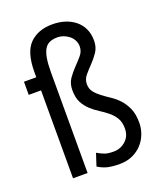

<svg xmlns="http://www.w3.org/2000/svg" viewBox="-134 -793 755 893"><g transform="rotate(-20 244.0 -347.0)"><path d="M77 -500V-525Q77 -624 118.5 -665Q160 -706 231 -706Q264 -706 292.5 -697Q321 -688 342.5 -670.5Q364 -653 376 -627.5Q388 -602 388 -569Q388 -536 372 -512.5Q356 -489 337.5 -470Q319 -451 303 -432Q287 -413 287 -389Q287 -366 299.5 -350Q312 -334 330.5 -320Q349 -306 371 -291.5Q393 -277 411.5 -257Q430 -237 442.5 -208.5Q455 -180 455 -138Q455 -110 445 -83Q435 -56 416 -35Q397 -14 369 -1Q341 12 304 12Q267 12 243.5 6Q220 0 198 -14L218 -75Q239 -63 254.5 -57.5Q270 -52 298 -52Q332 -52 357.5 -75Q383 -98 383 -136Q383 -167 370.5 -187.5Q358 -208 339 -223.5Q320 -239 298.5 -252.5Q277 -266 258 -283.5Q239 -301 226.5 -325Q214 -349 214 -386Q214 -419 230 -442Q246 -465 265 -484.5Q284 -504 300 -523Q316 -542 316 -566Q316 -583 308.5 -597Q301 -611 289 -620.5Q277 -630 262.5 -635.5Q248 -641 233 -641Q211 -641 195 -634.5Q179 -628 169 -612Q159 -596 154 -568.5Q149 -541 149 -499V0H77V-435H16V-500Z"/></g></svg>

Font: PT Sans Narrow
Style: Regular
Weight: 400
Width: 3
Designer: A.Korolkova, O.Umpeleva, V.Yefimov
Foundry: ParaType Ltd
Version: Version 2.003W OFL